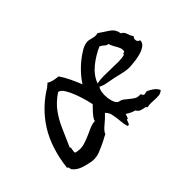

<svg xmlns="http://www.w3.org/2000/svg" viewBox="-65 -731 1012 1012"><g transform="rotate(-45 441.0 -225.5)"><path d="M475 -22Q469 -24 467 -20Q465 -16 463 -10Q461 -3 457.5 2.5Q454 8 446 3Q440 -19 438 -44.5Q436 -70 431 -93Q426 -116 411 -129Q391 -107 365 -86Q339 -65 333 -48Q325 -44 316.5 -40Q308 -36 300 -31Q272 -17 242.5 -5Q213 7 182 3Q154 -1 123.5 -11.5Q93 -22 76 -44Q73 -51 73 -56.5Q73 -62 65 -66Q81 -200 138.5 -291Q196 -382 292 -440Q295 -445 300.5 -447.5Q306 -450 308 -456Q322 -447 339.5 -443Q357 -439 374 -438Q392 -412 406.5 -381.5Q421 -351 434 -319Q455 -352 482 -379Q497 -395 518.5 -412.5Q540 -430 563.5 -444Q587 -458 607 -460Q615 -461 622.5 -459.5Q630 -458 638 -456Q648 -453 658.5 -451.5Q669 -450 680 -454Q710 -435 736 -417Q762 -399 767 -366Q783 -359 788.5 -340.5Q794 -322 804 -307Q794 -299 796.5 -285Q799 -271 813 -269Q814 -251 800 -239.5Q786 -228 764.5 -221Q743 -214 720 -211Q697 -208 680 -207Q657 -206 638.5 -210Q620 -214 602 -218Q597 -219 592 -220.5Q587 -222 582 -223Q560 -228 532.5 -232.5Q505 -237 489 -247Q480 -237 477 -217.5Q474 -198 476.5 -176.5Q479 -155 486.5 -138.5Q494 -122 505 -119Q519 -117 529.5 -109.5Q540 -102 550 -93Q563 -82 577.5 -72.5Q592 -63 613 -66Q620 -51 625.5 -50.5Q631 -50 637 -52Q642 -54 645 -54Q659 -50 678 -37Q697 -24 704 -6Q690 6 675 7Q660 8 643 7Q631 6 618 6Q605 6 591 9Q587 1 576.5 -0.5Q566 -2 554 -6Q542 -10 533 -25Q520 -28 508 -34Q496 -40 484 -48Q481 -35 475 -22ZM398 -207Q396 -217 389 -244Q382 -271 370.5 -302Q359 -333 344.5 -356.5Q330 -380 314 -381Q269 -351 241.5 -313.5Q214 -276 194.5 -231Q175 -186 151 -132Q154 -129 154 -123.5Q154 -118 152 -112Q151 -106 150.5 -100Q150 -94 153 -91Q187 -82 217 -91.5Q247 -101 275 -114Q293 -123 310 -129.5Q327 -136 343 -136Q344 -146 355 -160Q366 -174 379 -187.5Q392 -201 398 -207ZM712 -287Q715 -301 709 -314.5Q703 -328 695 -341Q690 -350 686.5 -357.5Q683 -365 682 -372Q668 -374 660 -382.5Q652 -391 638 -397Q592 -377 551.5 -344.5Q511 -312 493 -266Q517 -271 544.5 -271Q572 -271 599 -270Q627 -269 653 -269Q679 -269 699 -275Q699 -284 704.5 -283Q710 -282 712 -287Z"/></g></svg>

Font: Yuji Boku
Style: Regular
Weight: 400
Designer: Kataoka Yuji
Foundry: Kinuta Font Factory
Version: Version 3.002